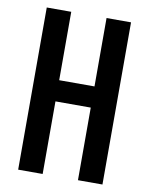

<svg xmlns="http://www.w3.org/2000/svg" viewBox="-83 -796 666 857"><g transform="rotate(10 250.0 -367.5)"><path d="M59 0V-735H170V-425H330V-735H441V0H330V-329H170V0Z"/></g></svg>

Font: Iosevka Curly
Style: Bold
Weight: 700
Monospace: yes
Designer: Belleve Invis
Foundry: Belleve Invis
Version: Version 22.1.2; ttfautohint (v1.8.4)